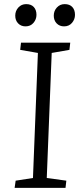

<svg xmlns="http://www.w3.org/2000/svg" viewBox="-20 -912 384 932"><path d="M164 -655 78 -670 82 -705H321L317 -670L231 -655L207 -48L302 -35L298 0H51L56 -35L140 -48ZM54 -836Q54 -859 69 -875.5Q84 -892 107 -892Q131 -892 144 -878Q157 -864 157 -840Q157 -818 142.5 -801Q128 -784 104 -784Q82 -784 68 -798.5Q54 -813 54 -836ZM241 -836Q241 -859 256 -875.5Q271 -892 294 -892Q318 -892 331 -878Q344 -864 344 -840Q344 -818 329.5 -801Q315 -784 291 -784Q269 -784 255 -798.5Q241 -813 241 -836Z"/></svg>

Font: Literata 24pt Light
Style: Italic
Weight: 300
Italic angle: -2°
Designer: Latin by Veronika Burian and Jose Scaglione. Greek by Irene Vlachou. Cyrillic by Vera Evstafieva
Foundry: TypeTogether
Version: Version 3.103;gftools[0.9.29]